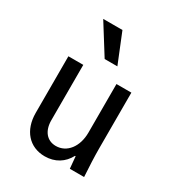

<svg xmlns="http://www.w3.org/2000/svg" viewBox="-194 -940 988 1072"><g transform="rotate(30 300.0 -404.0)"><path d="M498 -180V-540H402V-227C402 -136 352 -71 281 -71C224 -71 188 -114 188 -183V-540H92V-175C92 -63 157 10 256 10C322 10 373 -22 402 -77H406C408 -52 410 -27 413 0H505C501 -63 498 -129 498 -180ZM357 -628 280 -818H156L275 -628Z"/></g></svg>

Font: CommitMono
Style: 500Regular
Weight: 500
Monospace: yes
Designer: Eigil Nikolajsen
Foundry: Eigil Nikolajsen
Version: Version 1.143